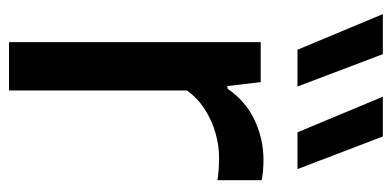

<svg xmlns="http://www.w3.org/2000/svg" viewBox="-236 -612 848 415"><g transform="rotate(90 187.5 -404.0)"><path d="M70.5 0V-544H157L165.5 -472H171Q197.5 -511 238.5 -530.5Q279.5 -550 325.5 -550Q337.5 -550 348.5 -549Q359.5 -548 369 -546V-450.5Q357 -452.5 344.8 -453.2Q332.5 -454 320 -454Q294 -454 266.8 -446.2Q239.5 -438.5 215.5 -423Q191.5 -407.5 175 -384.5V0ZM265.5 -623.5 188.5 -808H274.5L345 -623.5ZM87 -623.5 10 -808H96.5L166.5 -623.5Z"/></g></svg>

Font: Encode Sans Condensed Thin Medium
Style: Regular
Weight: 500
Version: Version 3.002